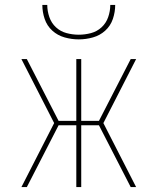

<svg xmlns="http://www.w3.org/2000/svg" viewBox="-20 -760 640 780"><path d="M67 0 200 -260 67 -520H89L218 -269H290V-520H310V-269H382L511 -520H533L400 -260L533 0H511L382 -251H310V0H290V-251H218L89 0ZM300 -600Q271 -600 242.5 -608Q214 -616 192.5 -635.5Q171 -655 161.5 -683Q152 -711 152 -740H172Q172 -715 180.5 -690.5Q189 -666 207.5 -649Q226 -632 250.5 -625.5Q275 -619 300 -619Q325 -619 349.5 -625.5Q374 -632 392.5 -649Q411 -666 419.5 -690.5Q428 -715 428 -740H448Q448 -711 438.5 -683Q429 -655 407.5 -635.5Q386 -616 357.5 -608Q329 -600 300 -600Z"/></svg>

Font: Iosevka Thin Extended
Style: Regular
Weight: 100
Width: 7
Monospace: yes
Designer: Belleve Invis
Foundry: Belleve Invis
Version: Version 32.5.0; ttfautohint (v1.8.4)